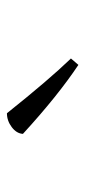

<svg xmlns="http://www.w3.org/2000/svg" viewBox="130 -930 241 540"><g transform="rotate(-90 250.0 -659.5)"><path d="M144 -715Q145 -733 163 -746.5Q181 -760 202 -760Q297 -641 356 -580L338 -559Q251 -617 144 -715Z"/></g></svg>

Font: Prociono
Style: Regular
Weight: 400
Designer: Barry Schwartz
Foundry: The Crud Factory
Version: Version 2.301